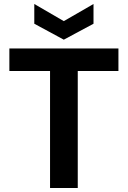

<svg xmlns="http://www.w3.org/2000/svg" viewBox="-20 -943 641 963"><path d="M231 0V-587H27V-700H574V-587H370V0ZM300 -744 152 -824V-923L300 -837L449 -923V-824Z"/></svg>

Font: DM Sans ExtraBold
Style: Regular
Weight: 800
Designer: Colophon Foundry, Jonny Pinhorn
Foundry: Colophon Foundry
Version: Version 4.004; ttfautohint (v1.8.4.7-5d5b)